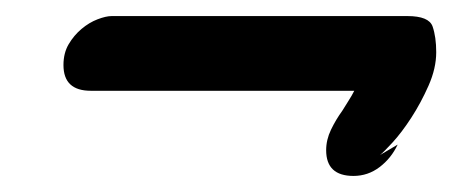

<svg xmlns="http://www.w3.org/2000/svg" viewBox="-20 -414 563 239"><path d="M93 -301Q59 -301 59 -333Q59 -348 65.5 -359Q72 -370 81.5 -378Q91 -386 101.5 -390Q112 -394 119 -394H487Q514 -394 518.5 -381Q523 -368 523 -349Q523 -329 513.5 -307.5Q504 -286 492 -267.5Q480 -249 468.5 -236.5Q457 -224 453 -221L475 -234Q467 -217 452.5 -206Q438 -195 420 -195Q386 -195 386 -227Q386 -240 392 -252.5Q398 -265 406 -276Q409 -281 413.5 -288Q418 -295 421 -301Z"/></svg>

Font: Discipuli Britannica Bold
Style: Regular
Weight: 700
Designer: Peter Wiegel
Foundry: Peter Wiegel
Version: Version 0.001 2009